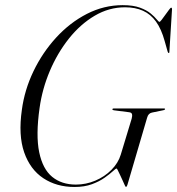

<svg xmlns="http://www.w3.org/2000/svg" viewBox="-20 -734 704 764"><path d="M468 -713.5Q510 -713.5 537 -703.5Q564 -693.5 579.8 -680.2Q595.5 -667 603.5 -657Q611.5 -647 614.5 -647Q617 -647 623.5 -655.5Q630 -664 638 -675.2Q646 -686.5 652.5 -695Q659 -703.5 660.5 -703.5Q662.5 -703.5 663.5 -702Q664.5 -700.5 664.5 -697L654 -528.5Q654 -526 653.5 -524.5Q653 -523 651.5 -523Q650.5 -523 649.2 -524.2Q648 -525.5 647 -529L635 -571.5Q622 -618.5 600.8 -648Q579.5 -677.5 549 -691.2Q518.5 -705 477.5 -705Q414 -705 357 -671.5Q300 -638 254.2 -580.5Q208.5 -523 178.2 -451.5Q148 -380 137.5 -304.5Q122 -195.5 136 -128.2Q150 -61 187.8 -30.2Q225.5 0.5 282 0.5Q322 0.5 359.2 -15.2Q396.5 -31 423.5 -58.2Q450.5 -85.5 460.5 -118.5L504 -262Q507 -273 505.2 -279.8Q503.5 -286.5 493 -287.5L434 -295Q430 -295.5 428.5 -296.5Q427 -297.5 427.5 -299Q427.5 -301 429 -301.8Q430.5 -302.5 432.5 -302.5H633Q635 -302.5 636 -301.8Q637 -301 637 -300Q636.5 -298.5 635.5 -297.5Q634.5 -296.5 630.5 -295.5L584.5 -286Q577.5 -284.5 572.8 -279.8Q568 -275 565.5 -266L487 1.5Q485.5 6 484.2 7.8Q483 9.5 480.5 9.5Q479.5 9.5 476 2Q472.5 -5.5 467.8 -16.2Q463 -27 457.8 -37.8Q452.5 -48.5 449 -56Q445.5 -63.5 444 -63.5Q440.5 -63.5 428.8 -52.5Q417 -41.5 396.2 -26.8Q375.5 -12 345.8 -1Q316 10 276.5 10Q205 10 152.5 -24.8Q100 -59.5 76.2 -127.8Q52.5 -196 67 -297Q77.5 -376 113.2 -450.5Q149 -525 203.5 -584.5Q258 -644 325.8 -678.8Q393.5 -713.5 468 -713.5Z"/></svg>

Font: Fraunces 120pt Light
Style: Italic
Weight: 300
Italic angle: -16°
Version: Version 1.000;[b76b70a41]